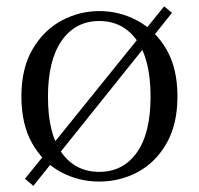

<svg xmlns="http://www.w3.org/2000/svg" viewBox="-20 -566 636 614"><path d="M530.1 -525 86.7 28.3 59.8 5.8 504.8 -545.7ZM297.5 14.6Q231.2 14.6 174.4 -15.9Q117.6 -46.5 83 -107.4Q48.4 -168.3 48.4 -257.8Q48.4 -347.6 84.1 -408.5Q119.7 -469.3 176.7 -500Q233.7 -530.6 297.5 -530.6Q362.2 -530.6 419.2 -500.1Q476.2 -469.5 511.9 -408.7Q547.5 -347.8 547.5 -257.8Q547.5 -168 512.4 -107.2Q477.3 -46.3 420.5 -15.8Q363.7 14.6 297.5 14.6ZM297.5 -16.4Q373.6 -16.4 417.6 -78.2Q461.5 -140.1 461.5 -256.6Q461.5 -375 417.6 -436.9Q373.6 -498.8 297.5 -498.8Q221.3 -498.8 177.4 -436.1Q133.4 -373.4 133.4 -256.6Q133.4 -138.3 177.4 -77.3Q221.3 -16.4 297.5 -16.4Z"/></svg>

Font: Noto Serif SC
Style: Regular
Weight: 200
Designer: Ryoko NISHIZUKA 西塚涼子 (kana & ideographs); Frank Grießhammer (Latin, Greek & Cyrillic); Wenlong ZHANG 张文龙 (bopomofo); San
Foundry: Adobe
Version: Version 2.001;hotconv 1.1.0;makeotfexe 2.6.0